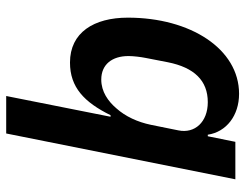

<svg xmlns="http://www.w3.org/2000/svg" viewBox="-106 -674 792 620"><g transform="rotate(-90 290.0 -364.0)"><path d="M21 0H142L160 -89H165C174 -29 227 12 297 12C442 12 543 -145 543 -347C543 -457 495 -534 398 -534C318 -534 270 -488 228 -403H223L290 -740H169ZM270 -89C206 -89 168 -131 179 -184L197 -273C206 -316 224 -355 250 -384C273 -411 304 -433 343 -433C392 -433 419 -398 419 -345C419 -329 416 -305 413 -290L399 -218C382 -133 340 -89 270 -89Z"/></g></svg>

Font: Braiins Sans SemiBold
Style: Italic
Weight: 600
Italic angle: -11.31°
Designer: Mike Abbink, Paul van der Laan, Pieter van Rosmalen, Jiri Chlebus, Lubos Buracinsky
Foundry: Bold Monday, Sudetype
Version: Version 1.000;hotconv 1.0.109;makeotfexe 2.5.65596